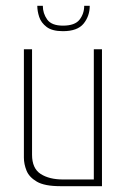

<svg xmlns="http://www.w3.org/2000/svg" viewBox="-20 -639 437 659"><path d="M187 0Q133 0 106.5 -15.5Q80 -31 71 -53.5Q62 -76 62 -98V-470H90V-108Q90 -61 119.5 -42Q149 -23 196 -23H302V-470H330V0ZM196 -532Q159 -532 140 -546.5Q121 -561 114.5 -581Q108 -601 108 -619H127Q127 -593 142 -572Q157 -551 196 -551Q237 -551 253 -571.5Q269 -592 269 -619H288Q288 -584 267 -558Q246 -532 196 -532Z"/></svg>

Font: Smooch Sans Thin ExtraLight
Style: Regular
Weight: 250
Version: Version 1.010